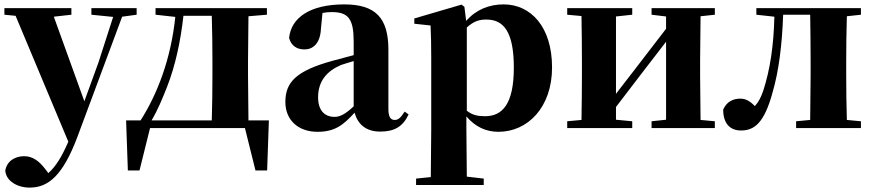

<svg xmlns="http://www.w3.org/2000/svg" viewBox="-27 -583 3976 874"><path d="M389 -516 488 -506 421 -298 357 -122 218 -507 298 -516V-546H-7V-516L44 -511L284 62C255 129 228 174 193 205L177 184C152 152 123 128 83 128C44 128 5 148 -3 193C0 241 52 271 108 271C193 271 259 216 325 41L529 -507L595 -516V-546H389Z M681 -516 771 -506C751 -314 689 -154 613 -35H547L555 193H608L656 0H936H1088L1136 193H1189L1197 -35H1104L1102 -238V-308L1104 -509L1188 -516V-546H681ZM937 -35H663C690 -80 712 -133 734 -189C771 -284 795 -394 808 -511H937C939 -453 940 -365 940 -308V-238C940 -181 939 -93 937 -35Z M1704 16C1769 16 1807 -7 1833 -62L1815 -75C1796 -45 1785 -37 1770 -37C1751 -37 1741 -50 1741 -88V-357C1741 -502 1682 -563 1540 -563C1385 -563 1298 -503 1289 -410C1298 -376 1323 -358 1359 -358C1397 -358 1431 -384 1434 -453L1441 -524C1456 -527 1469 -528 1483 -528C1559 -528 1583 -497 1583 -393V-332L1486 -306C1323 -261 1272 -210 1272 -119C1272 -35 1332 17 1418 17C1498 17 1536 -14 1587 -70C1602 -17 1639 16 1704 16ZM1583 -99C1542 -60 1517 -51 1496 -51C1451 -51 1421 -80 1421 -140C1421 -213 1460 -259 1525 -287C1539 -292 1560 -298 1583 -305Z M2242 17C2375 17 2486 -94 2486 -276C2486 -461 2389 -563 2266 -563C2200 -563 2141 -540 2095 -488L2087 -552L2074 -562L1859 -499V-475L1933 -467C1935 -419 1936 -385 1936 -320V7L1934 223L1867 230V259H2175V230L2098 221L2096 6V-53C2137 -5 2186 17 2242 17ZM2098 -458C2131 -488 2157 -494 2187 -494C2266 -494 2312 -438 2312 -275C2312 -108 2259 -54 2181 -54C2148 -54 2123 -59 2098 -79Z M2939 -516 3005 -508V-452L2872 -279L2777 -156V-508L2851 -516V-546H2555V-516L2620 -510C2621 -451 2622 -364 2622 -308V-238C2622 -182 2621 -95 2620 -37L2555 -31V0H2851V-31L2777 -38V-96L2904 -262L3005 -393V-38L2939 -31V0H3227V-31L3162 -37L3160 -238V-308L3162 -509L3227 -516V-546H2939Z M3660 0H3892V-31L3828 -37C3826 -95 3825 -182 3825 -238V-308C3825 -364 3826 -451 3828 -509L3892 -516V-546H3416V-516L3498 -507C3495 -374 3478 -265 3448 -172C3437 -139 3425 -117 3409 -100C3388 -122 3368 -134 3343 -134C3309 -134 3280 -119 3265 -84C3265 -20 3297 11 3346 11C3406 11 3452 -22 3490 -163C3518 -259 3533 -377 3538 -516H3661C3662 -458 3663 -367 3663 -308V-238L3661 -37L3597 -31V0Z"/></svg>

Font: Source Han Serif KR Heavy
Style: Regular
Weight: 900
Designer: Ryoko NISHIZUKA 西塚涼子 (kana & ideographs); Frank Grießhammer (Latin, Greek & Cyrillic); Wenlong ZHANG 张文龙 (bopomofo); San
Foundry: Adobe
Version: Version 2.001;hotconv 1.1.0;makeotfexe 2.6.0